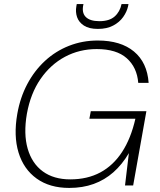

<svg xmlns="http://www.w3.org/2000/svg" viewBox="-20 -911 784 943"><path d="M320 12Q224 12 160 -34Q96 -80 71 -162Q46 -244 65 -352Q79 -432 114 -498Q149 -564 201 -612Q253 -660 319 -686Q385 -712 460 -712Q573 -712 638 -658Q703 -604 710 -504H659Q653 -580 602.5 -625Q552 -670 455 -670Q370 -670 299 -632Q228 -594 179 -523Q130 -452 112 -352Q95 -253 116 -180.5Q137 -108 190.5 -69Q244 -30 325 -30Q409 -30 472.5 -64Q536 -98 579.5 -164.5Q623 -231 645 -328H419L426 -365H699L634 0H594L613 -159Q580 -103 537 -65Q494 -27 440 -7.5Q386 12 320 12ZM461 -769Q417 -769 392 -785.5Q367 -802 358.5 -827Q350 -852 355 -880L357 -891H390Q380 -850 400.5 -828.5Q421 -807 468 -807Q517 -807 543 -830Q569 -853 577 -891H611L609 -880Q603 -853 585 -827.5Q567 -802 536 -785.5Q505 -769 461 -769Z"/></svg>

Font: DM Sans 9pt ExtraLight
Style: Italic
Weight: 250
Italic angle: -10°
Version: Version 4.004;gftools[0.9.30]